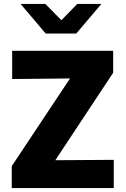

<svg xmlns="http://www.w3.org/2000/svg" viewBox="-20 -959 640 979"><path d="M40 0V-112L337 -559L42 -556V-700H557V-588L262 -142L560 -144V0ZM213 -788 85 -939H211L293 -856L374 -939H497L369 -788Z"/></svg>

Font: Red Hat Mono
Style: Regular
Weight: 300
Monospace: yes
Designer: Pentagram, MCKL
Foundry: Pentagram, MCKL
Version: Version 1.023